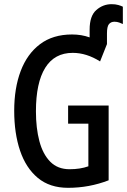

<svg xmlns="http://www.w3.org/2000/svg" viewBox="-20 -889 608 919"><path d="M514 -869Q533 -869 546.5 -865Q560 -861 568 -857V-774Q562 -777 551 -781Q540 -785 528 -785Q511 -785 501.5 -773.5Q492 -762 492 -729V-678L459 -595Q394 -636 328 -636Q241 -636 196.5 -564.5Q152 -493 152 -356Q152 -276 168.5 -213.5Q185 -151 220.5 -115Q256 -79 313 -79Q364 -79 403 -93V-297H306V-384H500V-26Q407 10 306 10Q218 10 161 -37.5Q104 -85 76 -168Q48 -251 48 -359Q48 -467 79 -549Q110 -631 171.5 -677.5Q233 -724 325 -724Q370 -724 409 -710V-747Q409 -813 441 -841Q473 -869 514 -869Z"/></svg>

Font: Noto Sans ExtraCondensed Medium
Style: Regular
Weight: 500
Width: 2
Designer: Monotype Design Team
Foundry: Monotype Imaging Inc.
Version: Version 2.013; ttfautohint (v1.8.4.7-5d5b)